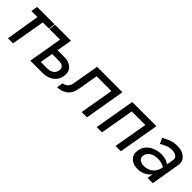

<svg xmlns="http://www.w3.org/2000/svg" viewBox="147 -1261 2061 2061"><g transform="rotate(45 1177.5 -230.5)"><path d="M55 -460H320L307 -385H215L148 0H71L134 -385H42Z M477 -386 314 -385 327 -460H568L538 -286H639Q684 -287 719 -270.5Q754 -254 772 -222Q790 -190 783 -143Q777 -96 750 -64Q723 -32 683.5 -16Q644 0 598 0H411ZM634 -216 526 -217 500 -70H603Q642 -70 669.5 -89.5Q697 -109 704 -144Q710 -177 691 -196Q672 -215 634 -216Z M1350 -460 1271 0H1190L1257 -385H1032L994 -160Q981 -82 937 -44Q893 -6 816 -1L827 -73Q860 -78 882.5 -97.5Q905 -117 912 -160L964 -460Z M1865 -460 1786 0H1705L1772 -385H1566L1499 0H1419L1498 -460Z M2026 -352 1997 -415Q2031 -435 2075.5 -452.5Q2120 -470 2175 -470Q2223 -470 2259.5 -453Q2296 -436 2315 -405Q2334 -374 2326 -330L2270 0H2190L2202 -67Q2176 -31 2134 -10.5Q2092 10 2041 9Q1977 9 1938 -29.5Q1899 -68 1908 -133Q1916 -182 1946 -216Q1976 -250 2022 -268Q2068 -286 2123 -286Q2160 -285 2187.5 -275Q2215 -265 2235 -251L2249 -330Q2254 -363 2229.5 -380.5Q2205 -398 2168 -399Q2124 -400 2088 -383.5Q2052 -367 2026 -352ZM1988 -135Q1983 -100 2007 -81.5Q2031 -63 2067 -62Q2125 -61 2165 -89.5Q2205 -118 2221 -172L2226 -199Q2202 -212 2176.5 -218.5Q2151 -225 2121 -225Q2069 -224 2032 -201.5Q1995 -179 1988 -135Z"/></g></svg>

Font: Von Book
Style: Italic
Weight: 400
Version: Version 4.000; ttfautohint (v1.8.4.7-5d5b)